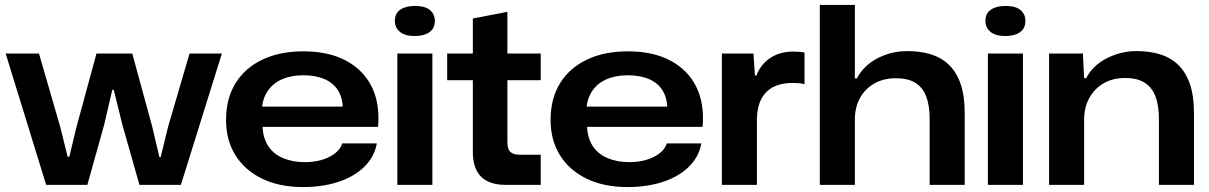

<svg xmlns="http://www.w3.org/2000/svg" viewBox="-20 -749 4899 778"><path d="M167 0 3 -532H138L224 -235L254 -114H261L290 -235L371 -532H516L597 -235L626 -112H631L661 -235L748 -532H879L713 0H545L476 -243L441 -385H435L402 -243L334 0Z M1208 9Q1112 9 1042 -25Q972 -59 934 -120Q896 -181 896 -263Q896 -350 934.5 -412Q973 -474 1043.5 -507.5Q1114 -541 1209 -541Q1312 -541 1382.5 -503Q1453 -465 1486.5 -397Q1520 -329 1512 -235H1044Q1046 -189 1067 -157Q1088 -125 1126.5 -108.5Q1165 -92 1215 -92Q1272 -92 1314 -113Q1356 -134 1367 -168H1507Q1497 -113 1456 -73Q1415 -33 1351 -12Q1287 9 1208 9ZM1041 -307 1035 -317H1377L1369 -307Q1369 -351 1350 -382Q1331 -413 1295 -428.5Q1259 -444 1209 -444Q1159 -444 1122 -427.5Q1085 -411 1064.5 -380Q1044 -349 1041 -307Z M1590 0V-532H1732V0ZM1661 -603Q1621 -603 1600.5 -620Q1580 -637 1580 -664Q1580 -695 1602.5 -710Q1625 -725 1661 -725Q1702 -725 1722 -708.5Q1742 -692 1742 -664Q1742 -634 1720 -618.5Q1698 -603 1661 -603Z M2028 0Q1962 0 1929 -33.5Q1896 -67 1896 -133V-424H1792V-532H1896V-674L2036 -701V-532H2171V-424H2036V-172Q2036 -144 2048.5 -133Q2061 -122 2086 -122H2171V0Z M2523 9Q2427 9 2357 -25Q2287 -59 2249 -120Q2211 -181 2211 -263Q2211 -350 2249.5 -412Q2288 -474 2358.5 -507.5Q2429 -541 2524 -541Q2627 -541 2697.5 -503Q2768 -465 2801.5 -397Q2835 -329 2827 -235H2359Q2361 -189 2382 -157Q2403 -125 2441.5 -108.5Q2480 -92 2530 -92Q2587 -92 2629 -113Q2671 -134 2682 -168H2822Q2812 -113 2771 -73Q2730 -33 2666 -12Q2602 9 2523 9ZM2356 -307 2350 -317H2692L2684 -307Q2684 -351 2665 -382Q2646 -413 2610 -428.5Q2574 -444 2524 -444Q2474 -444 2437 -427.5Q2400 -411 2379.5 -380Q2359 -349 2356 -307Z M2905 0V-532H3033L3039 -443H3045Q3062 -488 3101 -514Q3140 -540 3194 -540Q3208 -540 3219.5 -539Q3231 -538 3240 -536V-408Q3229 -411 3216.5 -412Q3204 -413 3191 -413Q3148 -413 3116.5 -398Q3085 -383 3067 -351.5Q3049 -320 3047 -271V0Z M3302 0V-729H3444V-431H3452Q3479 -483 3535 -512.5Q3591 -542 3657 -542Q3709 -542 3751.5 -529Q3794 -516 3824.5 -487Q3855 -458 3872 -410Q3889 -362 3889 -292V0H3747V-267Q3747 -322 3733 -358.5Q3719 -395 3689 -413.5Q3659 -432 3610 -432Q3560 -432 3522.5 -410.5Q3485 -389 3464.5 -351.5Q3444 -314 3444 -265V0Z M3983 0V-532H4125V0ZM4054 -603Q4014 -603 3993.5 -620Q3973 -637 3973 -664Q3973 -695 3995.5 -710Q4018 -725 4054 -725Q4095 -725 4115 -708.5Q4135 -692 4135 -664Q4135 -634 4113 -618.5Q4091 -603 4054 -603Z M4231 0V-532H4368L4373 -432H4381Q4408 -484 4465 -513Q4522 -542 4586 -542Q4638 -542 4680.5 -529Q4723 -516 4753.5 -487Q4784 -458 4801 -410Q4818 -362 4818 -292V0H4676V-267Q4676 -322 4662 -358.5Q4648 -395 4618 -414Q4588 -433 4539 -433Q4489 -433 4452 -411.5Q4415 -390 4394 -352Q4373 -314 4373 -265V0Z"/></svg>

Font: Mona Sans Expanded SemiBold
Style: Regular
Weight: 600
Width: 7
Designer: Deni Anggara
Foundry: GitHub
Version: Version 2.000